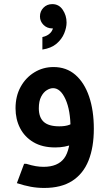

<svg xmlns="http://www.w3.org/2000/svg" viewBox="-20 -728 535 948"><path d="M252.3 0Q188.7 0 145 -26Q101.3 -52 79 -95.7Q56.7 -139.3 56.7 -193.3Q56.7 -253.3 81.8 -299Q107 -344.7 149.7 -370.8Q192.3 -397 244.3 -397Q307.7 -397 352 -358.7Q396.3 -320.3 419.8 -251.7Q443.3 -183 443.3 -92H328.3Q328.3 -183 303.5 -237.8Q278.7 -292.7 242 -292.7Q227 -292.7 210.7 -282.5Q194.3 -272.3 183 -250.3Q171.7 -228.3 171.7 -193.3Q171.7 -148.7 195.8 -126.5Q220 -104.3 273 -104.3Q303 -104.3 321.8 -111.5Q340.7 -118.7 354.7 -134L402 -62Q378.3 -33.3 340.5 -16.7Q302.7 0 252.3 0ZM198 200Q164 200 132.2 194.2Q100.3 188.3 63.3 176.3L99 80.7H109.3Q137.7 89.3 157 92.5Q176.3 95.7 195.3 95.7Q265 95.7 296.7 53.7Q328.3 11.7 328.3 -92H443.3Q443.3 -1 417.2 64.5Q391 130 336.8 165Q282.7 200 198 200ZM189.3 -483.3V-545Q214.5 -550.4 228.8 -565.5Q243 -580.7 243 -600.8Q243 -618.7 237.7 -630.3L279.3 -651.7Q283 -640 283 -628.3Q283 -610.7 273.7 -602Q264.3 -593.3 253.7 -590.5Q243.1 -587.7 238.3 -587.7Q212.3 -587.7 194.8 -605.2Q177.3 -622.7 177.3 -646.9Q177.3 -672.3 194.7 -690Q212 -707.7 238.3 -707.7Q271 -707.7 289.8 -679.6Q308.7 -651.6 308.7 -616.5Q308.7 -592 297 -563.3Q285.3 -534.7 259.2 -512.3Q233 -490 189.3 -483.3Z"/></svg>

Font: Fustat
Style: Regular
Weight: 400
Designer: Mohamed Gaber, Khaled Hosny, Laura Garcia Mut
Foundry: Kief Type Foundry, Alif Type Foundry, Hard Type Foundry
Version: Version 1.007